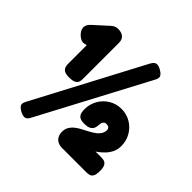

<svg xmlns="http://www.w3.org/2000/svg" viewBox="-193 -918 1134 1134"><g transform="rotate(45 374.0 -351.0)"><path d="M129 27Q112 17 104.5 8.5Q97 0 97.5 -10Q98 -20 105 -33L464 -712Q472 -727 481.5 -733.5Q491 -740 503 -738.5Q515 -737 530 -728Q546 -719 553.5 -710Q561 -701 561 -691.5Q561 -682 554 -669L192 14Q186 26 177 32Q168 38 156.5 36.5Q145 35 129 27ZM184 -316Q154 -316 141.5 -325Q129 -334 126 -346.5Q123 -359 123 -368V-525Q116 -523 110 -521.5Q104 -520 97 -520Q87 -520 76 -526Q65 -532 56 -541Q35 -562 34 -584Q33 -606 57 -628L141 -704Q151 -714 162 -719Q173 -724 186 -724Q216 -724 232 -710Q248 -696 248 -670V-368Q248 -358 245.5 -346Q243 -334 229.5 -325Q216 -316 184 -316ZM450 8Q429 8 413.5 0Q398 -8 389.5 -23.5Q381 -39 381 -59Q381 -81 389.5 -97Q398 -113 412.5 -125.5Q427 -138 445 -148Q465 -159 485.5 -169.5Q506 -180 523.5 -192Q541 -204 552 -220Q563 -236 563 -257Q563 -258 561.5 -263Q560 -268 554 -273Q548 -278 536 -278Q522 -278 516 -270.5Q510 -263 508.5 -255.5Q507 -248 507 -247Q507 -233 503 -219Q499 -205 485 -195.5Q471 -186 439 -186Q410 -186 398 -196.5Q386 -207 383.5 -222Q381 -237 381 -248Q381 -291 401.5 -326.5Q422 -362 457 -383Q492 -404 535 -404Q578 -404 613 -383Q648 -362 668.5 -326.5Q689 -291 689 -247Q689 -219 678 -196Q667 -173 650 -155.5Q633 -138 617 -126Q601 -114 590 -107L591 -117H651Q662 -117 674 -114.5Q686 -112 695 -99Q704 -86 704 -54Q704 -23 695.5 -10Q687 3 675 5.5Q663 8 651 8Z"/></g></svg>

Font: Fredoka
Style: Bold
Weight: 700
Designer: Ben Nathan
Foundry: Milena B. Brandão, Ben Nathan
Version: Version 2.001